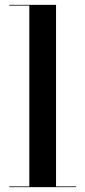

<svg xmlns="http://www.w3.org/2000/svg" viewBox="-20 -770 350 790"><path d="M18 -3H100.6V-747H18V-750H210.6V-3H293V0H18Z"/></svg>

Font: Bodoni* 72 Medium
Style: Regular
Weight: 500
Version: Version 1.002; ttfautohint (v0.97) -l 8 -r 50 -G 200 -x 14 -